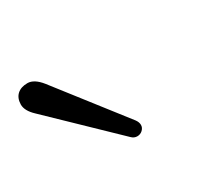

<svg xmlns="http://www.w3.org/2000/svg" viewBox="-86 -851 443 401"><g transform="rotate(-30 135.5 -650.5)"><path d="M38.6 -735.8 163.6 -575.2Q168.5 -568.4 168.5 -561.8Q168.5 -555.2 163.1 -550Q157.7 -544.9 150.1 -544.9Q142.6 -544.9 136.7 -550.8L-10.7 -692.9Q-27.8 -709 -27.6 -724.1Q-27.3 -739.3 -18.3 -747.6Q-9.3 -755.9 6.6 -755.9Q22.5 -755.9 38.6 -735.8Z"/></g></svg>

Font: Nunito-Light
Style: Regular
Weight: 300
Designer: Vernon Adams
Foundry: newtypography
Version: Version 3.000